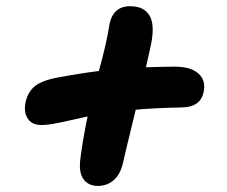

<svg xmlns="http://www.w3.org/2000/svg" viewBox="-20 -633 740 625"><path d="M119.1 -226.1Q85.9 -224.6 71.3 -245.6Q56.6 -266.6 63 -298.8Q69.3 -330.1 89.6 -349.1Q109.9 -368.2 158.2 -378.9Q238.3 -394 301.8 -401.9Q325.7 -487.3 335 -545.9Q344.7 -612.8 403.8 -612.8Q447.8 -612.8 466.1 -583.3Q484.4 -553.7 472.2 -491.2Q469.7 -478.5 463.6 -451.9Q457.5 -425.3 455.1 -414.1Q521.5 -416 549.8 -416Q600.6 -416 625.5 -394Q650.4 -372.1 643.1 -335Q633.3 -283.2 569.8 -283.2Q486.3 -281.7 421.9 -275.9Q383.3 -118.2 380.9 -105Q372.6 -66.4 350.8 -47.1Q329.1 -27.8 298.8 -27.8Q268.1 -27.8 252.2 -49.1Q236.3 -70.3 241.2 -112.8Q247.6 -168 265.1 -253.9Q247.6 -250 222.4 -244.4Q197.3 -238.8 183.1 -235.6Q168.9 -232.4 151.4 -229.5Q133.8 -226.6 119.1 -226.1Z"/></svg>

Font: Shantell Sans Irregular
Style: Bold Italic
Weight: 700
Italic angle: -11.31°
Designer: Stephen Nixon, Anya Danilova, Shantell Martin
Foundry: Arrow Type
Version: Version 1.006;[9816181b4]